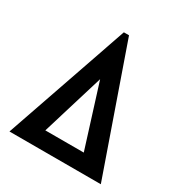

<svg xmlns="http://www.w3.org/2000/svg" viewBox="-174 -873 947 1001"><g transform="rotate(30 300.0 -373.0)"><path d="M283 -746H314L575 0H25ZM415.5 -98.5 298 -472.5 184 -98.5Z"/></g></svg>

Font: JuliaMono ExtraBold
Style: Regular
Weight: 800
Monospace: yes
Designer: cormullion
Foundry: corm
Version: Version 0.055; ttfautohint (v1.8.4)